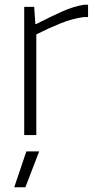

<svg xmlns="http://www.w3.org/2000/svg" viewBox="-20 -569 403 809"><path d="M91 69H145L87 220H40ZM82 -540H124L129 -468H133Q196 -500 243 -521Q290 -542 334 -549H351V-497H333Q286 -491 235 -470.5Q184 -450 133 -424V0H82Z"/></svg>

Font: Encode Sans Normal
Style: ExtraLight
Weight: 200
Designer: Pablo Impallari, Andres Torresi
Foundry: Pablo Impallari, Andres Torresi
Version: Version 1.000; ttfautohint (v1.00) -l 8 -r 50 -G 200 -x 14 -